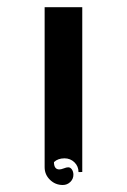

<svg xmlns="http://www.w3.org/2000/svg" viewBox="-20 -665 362 548"><path d="M107.4 -187.7V-644.5H214.8V-174.1L204.1 -173.8Q204.1 -190.4 192.4 -201.8Q180.7 -213.1 164.1 -213.1Q145.3 -213.1 134 -202.4Q134 -181.6 149.2 -181.4Q154.3 -181.4 162 -184.4Q169.7 -187.5 174.8 -187.5Q180.9 -187.5 185.2 -181.3Q189.5 -175 189.5 -166.3Q189.5 -154.1 180.5 -145.5Q171.6 -137 159.2 -137Q137.7 -137 122.6 -151.9Q107.4 -166.7 107.4 -187.7Z"/></svg>

Font: AgreloyInT3
Style: Medium
Weight: 400
Designer: gluk
Foundry: gluk
Version: Version 0.27